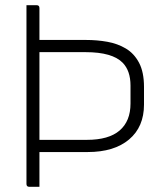

<svg xmlns="http://www.w3.org/2000/svg" viewBox="-20 -720 640 740"><path d="M82 -700H121Q132 -700 132 -689V-566H312Q354 -566 393.5 -559Q433 -552 465 -533Q497 -514 516 -478Q535 -442 535 -385V-317Q535 -231 477.5 -182.5Q420 -134 318 -134H132V0H93Q82 0 82 -11ZM310 -519H132V-181H315Q399 -181 441 -217Q483 -253 483 -321V-390Q483 -447 453 -478Q413 -519 310 -519Z"/></svg>

Font: Recursive Sn Lnr St Lt
Style: Regular
Weight: 300
Version: Version 1.079;hotconv 1.0.112;makeotfexe 2.5.65598; ttfautoh